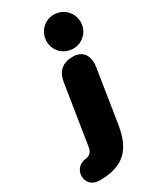

<svg xmlns="http://www.w3.org/2000/svg" viewBox="-344 -841 914 1104"><g transform="rotate(-30 112.5 -289.0)"><path d="M-29 190C134 190 201 116 225 -39L279 -383C291 -459 257 -504 192 -504C123 -504 85 -469 74 -401L12 -8C7 24 -10 39 -38 42C-131 52 -133 190 -29 190ZM219 -542C282 -542 332 -592 332 -654C332 -718 282 -768 219 -768C156 -768 106 -718 106 -654C106 -592 156 -542 219 -542Z"/></g></svg>

Font: SN Pro Black
Style: Italic
Weight: 900
Italic angle: -9°
Designer: Tobias Whetton
Foundry: Supernotes
Version: Version 1.001;Glyphs 3.2 (3249)